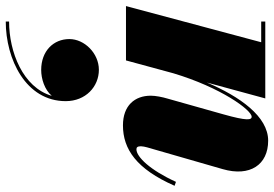

<svg xmlns="http://www.w3.org/2000/svg" viewBox="-156 -354 906 634"><g transform="rotate(90 297.0 -37.0)"><path d="M119.5 -446.5 0 0H179.5L222 -156.5C269 -313.5 343.5 -415 365.5 -415C376.5 -415 379.5 -399.5 357.5 -321.5L305.5 -137C300.5 -120.5 296 -97.5 296 -82C296 -29 328.5 10 394 10C472.5 10 538 -34.5 593.5 -160.5L580.5 -165C541.5 -79.5 498 -34.5 473 -34.5C466.5 -34.5 463 -38 463 -49.5C463 -54.5 465 -64.5 466.5 -69.5L538.5 -319.5C564.5 -409.5 524 -469.5 444.5 -469.5C364.5 -469.5 298.5 -375.5 252.5 -267L305 -460H51V-446.5ZM109 187C109 239.5 148.5 280 211 280C240 280 276 269 296.5 245C268.5 340.5 151.5 386 51 386V397C175 397 314 331 314 199C314 133 266 89.5 210.5 89.5C156 89.5 109 137 109 187Z"/></g></svg>

Font: Bodoni* 16pt Fatface
Style: Italic
Weight: 900
Italic angle: -13°
Version: Version 2.3